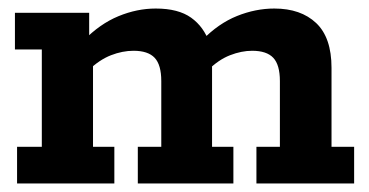

<svg xmlns="http://www.w3.org/2000/svg" viewBox="-20 -430 865 450"><path d="M20 0V-86H78V-314H15V-400H189V-337L176 -335Q214 -374 257.5 -392Q301 -410 345 -410Q398 -410 428 -388.5Q458 -367 471 -329L454 -336Q492 -375 535.5 -392.5Q579 -410 623 -410Q685 -410 721 -376Q757 -342 757 -271V-86H810V0H581V-86H636V-240Q636 -278 620.5 -294.5Q605 -311 571 -311Q546 -311 519 -300.5Q492 -290 467 -265L473 -316Q475 -305 476 -291Q477 -277 477 -271V-86H527V0H303V-86H358V-240Q358 -278 342.5 -294.5Q327 -311 293 -311Q267 -311 240 -300.5Q213 -290 187 -265L198 -296V-86H248V0Z"/></svg>

Font: Rokkitt
Style: Bold
Weight: 700
Designer: Vernon Adams
Foundry: Vernon Adams
Version: Version 3.103